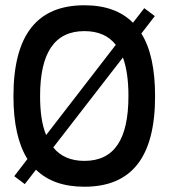

<svg xmlns="http://www.w3.org/2000/svg" viewBox="-20 -699 640 728"><path d="M300 9C222 9 161 -12 116 -56C104 -68 94 -81 84 -96L155 -187C162 -169 171 -153 182 -140L74 -1L34 -31L84 -96C49 -152 31 -231 31 -334C31 -567 121 -679 300 -679C379 -679 440 -657 484 -613C496 -601 507 -587 516 -572L446 -481C439 -500 430 -516 419 -529L527 -668L567 -638L516 -572C551 -516 568 -437 568 -334C568 -103 479 9 300 9ZM132 -335C132 -274 139 -225 155 -187L419 -529C392 -564 352 -581 300 -581C187 -581 132 -499 132 -335ZM182 -140C209 -106 249 -89 300 -89C413 -89 467 -170 467 -335C467 -395 460 -443 446 -481Z"/></svg>

Font: LT Wave Mono Medium
Style: Regular
Weight: 500
Designer: Daniel Lyons
Version: Version 2.5 (Glyphs App)